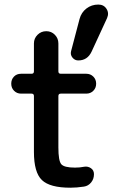

<svg xmlns="http://www.w3.org/2000/svg" viewBox="-20 -830 540 859"><path d="M419.9 -809.6Q444.3 -809.6 456.5 -790.5Q468.8 -771.5 459 -749L389.6 -598.6Q371.1 -559.6 330.1 -559.6Q314.5 -559.6 304.2 -572.3Q293.9 -585 297.9 -600.6L335.9 -745.1Q343.8 -774.4 366.7 -792Q389.6 -809.6 419.9 -809.6ZM74.2 -411.1Q55.7 -411.1 43 -423.8Q30.3 -436.5 30.3 -455.6Q30.3 -474.6 42.5 -487.3Q54.7 -500 74.2 -500H121.1Q131.8 -500 131.8 -510.7V-635.7Q131.8 -658.2 147.9 -674.3Q164.1 -690.4 187 -690.4Q210 -690.4 225.6 -674.3Q241.2 -658.2 241.2 -635.7V-510.7Q241.2 -500 252 -500H366.2Q384.8 -500 397.5 -487.3Q410.2 -474.6 410.2 -455.6Q410.2 -436.5 397.5 -423.8Q384.8 -411.1 366.2 -411.1H252Q241.2 -411.1 241.2 -400.4V-169.9Q241.2 -111.3 253.9 -95.7Q266.6 -80.1 315.4 -80.1Q337.9 -80.1 356.4 -84Q373 -86.9 386.7 -77.6Q400.4 -68.4 400.4 -50.8Q400.4 -29.3 387.7 -13.7Q375 2 355.5 4.9Q323.2 9.8 294.9 9.8Q203.1 9.8 167.5 -24.4Q131.8 -58.6 131.8 -150.4V-400.4Q131.8 -411.1 121.1 -411.1Z"/></svg>

Font: Rounded-X Mgen+ 2m medium
Style: Regular
Weight: 500
Designer: [Source Han Sans]
Ryoko NISHIZUKA  (kana & ideographs); Paul D. Hunt (Latin, Greek & Cyrillic); Wenlong ZHANG  (bopomofo
Version: Version 1.059.20150602